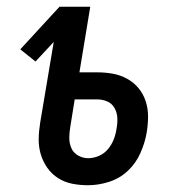

<svg xmlns="http://www.w3.org/2000/svg" viewBox="-20 -540 540 568"><path d="M240 8Q216 8 193.5 3.5Q171 -1 152 -13Q133 -25 120 -43.5Q107 -62 100.5 -84Q94 -106 94.5 -130Q95 -154 99 -178L139 -416L85 -358L40 -394L156 -520H247L215 -326H268Q291 -326 313.5 -322Q336 -318 356 -307Q376 -296 390 -279Q404 -262 411 -240.5Q418 -219 418 -195.5Q418 -172 414 -148Q409 -118 395.5 -87.5Q382 -57 358 -34.5Q334 -12 302.5 -2Q271 8 240 8ZM241 -72Q257 -72 273 -79Q289 -86 300 -99.5Q311 -113 317 -129Q323 -145 325 -161Q328 -177 327 -192.5Q326 -208 318.5 -221Q311 -234 297 -240Q283 -246 267 -246H201L188 -165Q185 -148 185 -132Q185 -116 191 -102Q197 -88 211 -80Q225 -72 241 -72Z"/></svg>

Font: Iosevka Medium
Style: Italic
Weight: 500
Italic angle: -9°
Monospace: yes
Designer: Belleve Invis
Foundry: Belleve Invis
Version: Version 32.5.0; ttfautohint (v1.8.4)